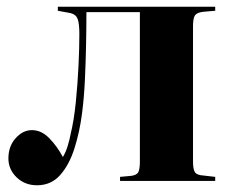

<svg xmlns="http://www.w3.org/2000/svg" viewBox="-20 -538 695 571"><path d="M90 13Q54 13 29.5 -10.5Q5 -34 5 -67Q5 -103 26.5 -127Q48 -151 75 -151Q103 -151 126.5 -127Q150 -103 167 -71Q176 -86 181.5 -104.5Q187 -123 190 -139Q200 -180 205.5 -234.5Q211 -289 213.5 -343Q216 -397 216 -436Q216 -468 211 -481.5Q206 -495 190 -499L152 -506V-518H620V-506L585 -503Q566 -501 560 -492.5Q554 -484 554 -460V-58Q554 -34 560 -25.5Q566 -17 585 -16L620 -12V0H337V-12L370 -15Q386 -17 391 -25.5Q396 -34 396 -58V-502H237Q237 -458 236 -406Q235 -354 232.5 -300.5Q230 -247 224 -201Q217 -146 201.5 -97Q186 -48 159 -17.5Q132 13 90 13Z"/></svg>

Font: Literata 72pt
Style: Bold
Weight: 700
Designer: Latin by Veronika Burian and Jose Scaglione. Greek by Irene Vlachou. Cyrillic by Vera Evstafieva.
Foundry: TypeTogether
Version: Version 3.002